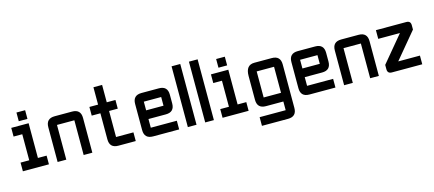

<svg xmlns="http://www.w3.org/2000/svg" viewBox="-60 -1288 4710 2086"><g transform="rotate(-15 2295.0 -244.5)"><path d="M146.5 -537.1V-634.8H244.1V-537.1ZM48.8 0V-97.7H146.5V-390.6H48.8V-488.3H244.1V-97.7H341.8V0Z M732.4 -390.6H537.1V0H439.5V-390.6Q439.5 -488.3 537.1 -488.3H732.4Q830.1 -488.3 830.1 -390.6V0H732.4Z M1123 0Q1025.4 0 1025.4 -97.7V-390.6H927.7V-488.3H1025.4V-683.6H1123V-488.3H1220.7V-390.6H1123V-97.7H1318.4V0Z M1513.7 -488.3H1709Q1806.6 -488.3 1806.6 -390.6V-293Q1806.6 -195.3 1709 -195.3H1513.7V-97.7H1806.6V0H1513.7Q1416 0 1416 -97.7V-390.6Q1416 -488.3 1513.7 -488.3ZM1709 -390.6H1513.7V-293H1709Z M1904.3 -683.6H2002V0H1904.3Z M2099.6 -683.6H2197.3V0H2099.6Z M2392.6 -537.1V-634.8H2490.2V-537.1ZM2294.9 0V-97.7H2392.6V-390.6H2294.9V-488.3H2490.2V-97.7H2587.9V0Z M2978.5 195.3H2685.5V97.7H2978.5V0H2783.2Q2685.5 0 2685.5 -97.7V-366.2Q2685.5 -488.3 2783.2 -488.3H2978.5Q3076.2 -488.3 3076.2 -390.6V97.7Q3076.2 195.3 2978.5 195.3ZM2783.2 -97.7H2978.5V-390.6H2783.2Z M3271.5 -488.3H3466.8Q3564.5 -488.3 3564.5 -390.6V-293Q3564.5 -195.3 3466.8 -195.3H3271.5V-97.7H3564.5V0H3271.5Q3173.8 0 3173.8 -97.7V-390.6Q3173.8 -488.3 3271.5 -488.3ZM3466.8 -390.6H3271.5V-293H3466.8Z M3955.1 -390.6H3759.8V0H3662.1V-390.6Q3662.1 -488.3 3759.8 -488.3H3955.1Q4052.7 -488.3 4052.7 -390.6V0H3955.1Z M4150.4 -488.3H4492.2Q4541 -488.3 4541 -439.5V-390.6L4296.9 -97.7H4541V0H4199.2Q4150.4 0 4150.4 -48.8V-97.7L4394.5 -390.6H4150.4Z"/></g></svg>

Font: BabelStone Runic Beorhtnoth
Style: Regular
Weight: 400
Designer: Andrew West
Foundry: BabelStone
Version: Version 7.004;November 9, 2023